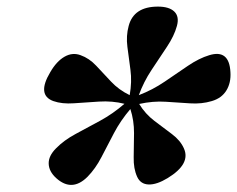

<svg xmlns="http://www.w3.org/2000/svg" viewBox="-20 -784 701 567"><path d="M238.5 -262Q192.5 -216 146 -258Q124.5 -277.5 123.8 -300.5Q123 -323.5 145.5 -346Q169 -370 203.5 -388.5Q238 -407 275.8 -427.5Q313.5 -448 347.5 -477.5Q311.5 -486.5 272.5 -484Q233.5 -481.5 198.2 -479Q163 -476.5 137.5 -485.5Q88 -503.5 128.5 -571Q147 -603 170.5 -616.5Q194 -630 218 -621Q243.5 -612 264.2 -589.8Q285 -567.5 308 -543Q331 -518.5 363 -503Q370 -542.5 365.2 -578Q360.5 -613.5 356.2 -645.8Q352 -678 360 -707.5Q375 -764.5 446.5 -764.5Q479.5 -764.5 494.8 -749.8Q510 -735 502.5 -707.5Q494.5 -678 473 -645.8Q451.5 -613.5 427.8 -577.8Q404 -542 390 -503Q430.5 -518.5 466.5 -543Q502.5 -567.5 535.2 -589.8Q568 -612 598 -621Q657 -639 660.5 -571Q662.5 -539.5 648.5 -516.8Q634.5 -494 605.5 -485.5Q575.5 -476.5 541.2 -478.8Q507 -481 469.5 -483.5Q432 -486 391 -477Q409 -447.5 436 -427Q463 -406.5 487.8 -388Q512.5 -369.5 523 -346Q544 -300 475 -258Q443 -238.5 419 -239.2Q395 -240 385 -262Q374 -286 374.8 -319.8Q375.5 -353.5 375.8 -390.8Q376 -428 365 -462Q336 -428 316.5 -390.8Q297 -353.5 279.5 -319.8Q262 -286 238.5 -262Z"/></svg>

Font: Fraunces 9pt SuperSoft SemiBold
Style: Italic
Weight: 600
Italic angle: -16°
Version: Version 1.000;[0bf87f6ff]